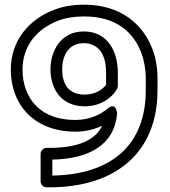

<svg xmlns="http://www.w3.org/2000/svg" viewBox="-20 -766 723 818"><path d="M203 -18V-86C357 -89 467 -147 479 -282C479 -282 476 -335 438 -303C407 -277 361 -255 301 -255C183 -255 118 -311 91 -383C81 -409 76 -438 76 -469C76 -572 139 -644 228 -678C260 -690 297 -696 338 -696C476 -696 549 -628 582 -541C594 -509 601 -472 601 -431V-381C601 -146 452 -22 203 -18ZM651 -381V-431C651 -477 644 -519 629 -558C589 -662 496 -746 338 -746C291 -746 248 -739 210 -724C106 -684 26 -596 26 -469C26 -432 32 -398 44 -366C78 -274 165 -205 301 -205C345 -205 382 -215 415 -230C386 -169 313 -136 190 -136H178C167 -136 153 -126 153 -111V7C153 18 163 32 178 32H191C476 32 651 -119 651 -381ZM337 -632C237 -632 195 -546 195 -471C195 -391 238 -313 341 -313C405 -313 455 -346 478 -386C480 -390 482 -394 482 -398V-456C482 -544 441 -632 337 -632ZM245 -471C245 -532 274 -582 337 -582C351 -582 362 -580 374 -575C413 -558 432 -519 432 -456V-405C417 -384 385 -363 341 -363C272 -363 245 -407 245 -471Z"/></svg>

Font: Asimov
Style: XWidOu
Weight: 500
Designer: Google
Version: Version 2.000980; 2014